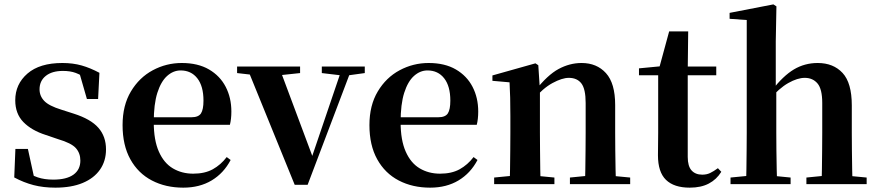

<svg xmlns="http://www.w3.org/2000/svg" viewBox="-20 -839 3998 875"><path d="M232.3 16.2Q177.6 16.2 132.7 4.5Q87.8 -7.2 44.9 -30.3L50.2 -160.4H107.1L137.6 -20.6L89.6 -26V-62Q121.7 -41.1 151.9 -30.7Q182.2 -20.4 222.8 -20.4Q283.1 -20.4 314.7 -43Q346.2 -65.7 346.2 -107.2Q346.2 -140.9 325.7 -164Q305.1 -187.1 244.5 -204.9L188.7 -223.9Q123.9 -244.5 86.7 -282.6Q49.5 -320.7 49.5 -382Q49.5 -455.6 105.2 -503.8Q160.9 -551.9 264.2 -551.9Q312.5 -551.9 351.9 -540.7Q391.2 -529.5 433.1 -507.2L427.1 -387.7H376.1L337.6 -521.5L380 -507.8V-477Q349.7 -497.5 325.1 -506.7Q300.5 -515.8 266.8 -515.8Q217 -515.8 188.6 -493.1Q160.2 -470.4 160.2 -431.8Q160.2 -401.6 181.6 -379.1Q202.9 -356.6 259.8 -339.1L315.9 -321.1Q393.8 -296.3 428.4 -256.6Q463.1 -217 463.1 -158.3Q463.1 -105.4 435.8 -66.1Q408.4 -26.7 357 -5.3Q305.6 16.2 232.3 16.2Z M815.2 16.2Q734.8 16.2 672.2 -16.5Q609.6 -49.1 574.1 -113Q538.6 -176.9 538.6 -268.8Q538.6 -358.8 576.6 -422.2Q614.5 -485.7 676.2 -518.8Q737.9 -551.9 808.4 -551.9Q882.1 -551.9 932.5 -522.5Q982.8 -493.1 1008.6 -443.2Q1034.4 -393.3 1034.4 -330.9Q1034.4 -296.1 1027.7 -270.2H597.1V-304.6H852.4Q884.5 -304.6 895.9 -322.2Q907.3 -339.8 907.3 -380.4Q907.3 -446.3 879.2 -482.2Q851.1 -518 803.1 -518Q769.7 -518 741.6 -492.9Q713.6 -467.8 697.1 -416Q680.7 -364.1 680.7 -282.7Q680.7 -200.5 703.9 -148.2Q727 -95.8 767.8 -71.7Q808.5 -47.5 860.4 -47.5Q913.4 -47.5 949.9 -67.7Q986.3 -87.9 1013.2 -123.2L1031.1 -109.9Q999.6 -49.8 944.7 -16.8Q889.7 16.2 815.2 16.2Z M1323 3.1 1103.7 -535.7H1251L1413.6 -100.6H1392.7L1398.4 -114.7L1541.4 -535.7H1586.4L1382 3.1ZM1060.5 -506V-535.7H1347.6V-506L1242.4 -494.8H1158.1ZM1446.6 -506V-535.7H1642.4V-506L1561.4 -494.8H1541Z M1940.2 16.2Q1859.8 16.2 1797.2 -16.5Q1734.6 -49.1 1699.1 -113Q1663.6 -176.9 1663.6 -268.8Q1663.6 -358.8 1701.6 -422.2Q1739.5 -485.7 1801.2 -518.8Q1862.9 -551.9 1933.4 -551.9Q2007.1 -551.9 2057.5 -522.5Q2107.8 -493.1 2133.6 -443.2Q2159.4 -393.3 2159.4 -330.9Q2159.4 -296.1 2152.7 -270.2H1722.1V-304.6H1977.4Q2009.5 -304.6 2020.9 -322.2Q2032.3 -339.8 2032.3 -380.4Q2032.3 -446.3 2004.2 -482.2Q1976.1 -518 1928.1 -518Q1894.7 -518 1866.6 -492.9Q1838.6 -467.8 1822.1 -416Q1805.7 -364.1 1805.7 -282.7Q1805.7 -200.5 1828.9 -148.2Q1852 -95.8 1892.8 -71.7Q1933.5 -47.5 1985.4 -47.5Q2038.4 -47.5 2074.9 -67.7Q2111.3 -87.9 2138.2 -123.2L2156.1 -109.9Q2124.6 -49.8 2069.7 -16.8Q2014.7 16.2 1940.2 16.2Z M2232 0V-29.9L2337.6 -40.2H2400.7L2506.6 -29.9V0ZM2302.2 0Q2303.9 -25.5 2304.4 -67.4Q2304.9 -109.4 2305.4 -154.8Q2305.9 -200.3 2305.9 -234.8V-310.2Q2305.9 -360 2305 -393.7Q2304.2 -427.5 2302.2 -463.8L2224.1 -470.7V-495.2L2420.2 -550.4L2433.2 -541.7L2440.6 -428V-425.6V-234.8Q2440.6 -200.3 2441.1 -154.8Q2441.6 -109.4 2442.1 -67.4Q2442.6 -25.5 2443.6 0ZM2577.3 0V-29.9L2681.2 -40.2H2743.8L2851.9 -29.9V0ZM2646 0Q2647 -25.5 2647.5 -66.9Q2648 -108.4 2648.5 -153.8Q2649 -199.3 2649 -234.8V-369.8Q2649 -433.2 2629.6 -458.7Q2610.2 -484.2 2572.2 -484.2Q2541.6 -484.2 2497.8 -460.5Q2454.1 -436.8 2408.5 -383.3L2403.6 -425.7H2418.9Q2475.1 -497.3 2525.7 -524.6Q2576.3 -551.9 2630.5 -551.9Q2699.6 -551.9 2741.5 -505.8Q2783.5 -459.6 2783.5 -360.5V-234.8Q2783.5 -199.3 2784 -153.8Q2784.5 -108.4 2785.3 -66.9Q2786.2 -25.5 2787.2 0Z M3047.4 -496.1V-535.7H3244.2V-496.1ZM3123.1 16.2Q3051.7 16.2 3015.1 -19.3Q2978.5 -54.8 2978.5 -131.7Q2978.5 -159.8 2979 -182.4Q2979.5 -205 2979.5 -234.7V-496.1H2892V-527.5L3001.7 -538L2983.1 -525.2L3029.5 -695.8H3116.3L3114.2 -519.3V-508.7V-123.8Q3114.2 -81.6 3131.7 -62.3Q3149.2 -43 3180.3 -43Q3200.4 -43 3216 -50.4Q3231.7 -57.9 3251.7 -72.5L3267.2 -56Q3245.7 -21.1 3210.3 -2.5Q3174.9 16.2 3123.1 16.2Z M3309.2 0V-29.9L3414.8 -40.2H3478.6L3583 -29.9V0ZM3380.1 0Q3381.1 -25.5 3381.6 -67.4Q3382.1 -109.4 3382.6 -154.8Q3383.1 -200.3 3383.1 -234.8V-747.8L3305 -753.3V-780.3L3504.6 -819L3518.4 -810L3515.4 -650.9V-442.8L3517.8 -429.3V-234.8Q3517.8 -200.3 3518.3 -154.8Q3518.8 -109.4 3519.7 -67.4Q3520.6 -25.5 3521.6 0ZM3655 0V-29.9L3758.9 -40.2H3821.2L3929.6 -29.9V0ZM3723.5 0Q3725.2 -25.5 3725.7 -66.9Q3726.2 -108.4 3726.7 -153.8Q3727.2 -199.3 3727.2 -234.8V-369.8Q3727.2 -433.2 3705.6 -458.7Q3684 -484.2 3647.5 -484.2Q3614.4 -484.2 3572.6 -460.7Q3530.8 -437.1 3485.2 -384.1L3456.3 -426.7H3497.3Q3548.9 -493.2 3598 -522.6Q3647.2 -551.9 3706.5 -551.9Q3777.8 -551.9 3819.9 -506.5Q3861.9 -461.1 3861.9 -358.8V-234.8Q3861.9 -199.3 3862.4 -153.8Q3862.9 -108.4 3863.6 -66.9Q3864.2 -25.5 3865.2 0Z"/></svg>

Font: Noto Serif KR ExtraLight
Style: Regular
Weight: 200
Designer: Ryoko NISHIZUKA 西塚涼子 (kana & ideographs); Frank Grießhammer (Latin, Greek & Cyrillic); Wenlong ZHANG 张文龙 (bopomofo); San
Foundry: Adobe
Version: Version 2.002-H1;hotconv 1.1.0;makeotfexe 2.6.0